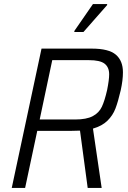

<svg xmlns="http://www.w3.org/2000/svg" viewBox="-20 -928 630 948"><path d="M185 -688H433Q517 -688 552 -658Q587 -628 587 -571Q587 -532 576 -482Q563 -426 550 -392Q537 -358 510.5 -332Q484 -306 439 -293L482 0H413L375 -283Q362 -282 335 -282H164L104 0H38ZM509 -484Q519 -534 519 -561Q519 -596 496.5 -613.5Q474 -631 419 -631H238L176 -338H351Q407 -338 438 -354.5Q469 -371 483 -401Q497 -431 509 -484ZM347 -770V-775L439 -908H509V-903L392 -770Z"/></svg>

Font: Saira Semi Condensed Light
Style: Italic
Weight: 300
Width: 4
Italic angle: -12°
Designer: Hector Gatti with collaboration of the Omnibus-Type team
Foundry: Omnibus-Type
Version: Version 1.001; ttfautohint (v1.8)